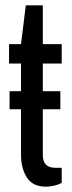

<svg xmlns="http://www.w3.org/2000/svg" viewBox="-20 -692 269 722"><path d="M212 -526V-453H141V-349H207V-281H141V-109Q141 -61 188 -61H212V-4Q201 2 184.5 6Q168 10 153 10Q103 10 81 -24.5Q59 -59 59 -111V-281H16V-349H59V-453H14V-526H59L77 -672H141V-526Z"/></svg>

Font: Archivo Narrow
Style: Regular
Weight: 400
Designer: Hector Gatti
Foundry: Omnibus-Type
Version: Version 1.003